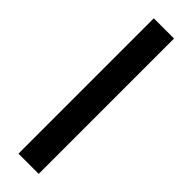

<svg xmlns="http://www.w3.org/2000/svg" viewBox="-230 -650 651 651"><g transform="rotate(45 96.0 -324.5)"><path d="M145 0H48V-649H145Z"/></g></svg>

Font: Gamestation Display
Style: Regular
Weight: 400
Designer: Jonas Hecksher
Foundry: Jonas Hecksher, Playtypeª, e-types AS
Version: Version 1.003